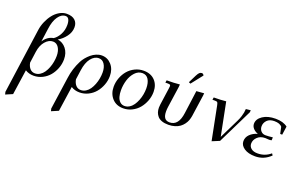

<svg xmlns="http://www.w3.org/2000/svg" viewBox="-113 -1260 3267 2077"><g transform="rotate(20 1520.0 -221.5)"><path d="M24.9 274.9 129.9 -476.1Q136.7 -525.4 157.5 -573.7Q178.2 -622.1 208.3 -660.4Q238.3 -698.7 278.8 -722.4Q319.3 -746.1 361.8 -746.1Q423.8 -746.1 456.3 -716.8Q488.8 -687.5 488.8 -637.2Q488.8 -579.6 451.4 -529.5Q414.1 -479.5 363.8 -451.2Q423.8 -442.4 462.4 -393.6Q501 -344.7 501 -272Q501 -219.2 481.9 -168.7Q462.9 -118.2 430.4 -79.3Q397.9 -40.5 350.8 -16.8Q303.7 6.8 251 6.8Q195.8 6.8 153.8 -20L111.8 269L32.2 303.2ZM168 -113.8Q175.8 -71.8 198.2 -46.9Q220.7 -22 255.9 -22Q285.6 -22 312 -38.3Q338.4 -54.7 356.7 -81.3Q375 -107.9 388.2 -141.8Q401.4 -175.8 407.7 -211.2Q414.1 -246.6 414.1 -279.8Q414.1 -338.4 389.9 -375.7Q365.7 -413.1 324.2 -413.1Q275.9 -413.1 236.1 -366.5Q196.3 -319.8 186 -244.1ZM204.1 -371.1Q248.5 -439.5 316.9 -450.2Q354 -474.1 380.6 -523.2Q407.2 -572.3 407.2 -633.8Q407.2 -671.9 395.3 -695.6Q383.3 -719.2 357.9 -719.2Q309.6 -719.2 273.2 -666.7Q236.8 -614.3 225.1 -522.9Z M552.7 274.9 606 -98.1Q620.1 -206.1 670.9 -305.2Q684.1 -331.1 704.8 -356.4Q725.6 -381.8 751.5 -403.6Q777.3 -425.3 809.1 -438.7Q840.8 -452.1 872.1 -452.1Q938.5 -452.1 983.6 -401.6Q1028.8 -351.1 1028.8 -272Q1028.8 -219.2 1009.8 -168.7Q990.7 -118.2 958.3 -79.3Q925.8 -40.5 878.7 -16.8Q831.5 6.8 778.8 6.8Q723.6 6.8 681.6 -20L639.6 269L560.1 303.2ZM695.8 -113.8Q703.6 -71.8 726.1 -46.9Q748.5 -22 783.7 -22Q813.5 -22 839.8 -38.3Q866.2 -54.7 884.5 -81.3Q902.8 -107.9 916 -141.8Q929.2 -175.8 935.5 -211.2Q941.9 -246.6 941.9 -279.8Q941.9 -338.4 917.7 -375.7Q893.6 -413.1 852.1 -413.1Q801.3 -413.1 762.2 -363Q723.1 -313 710.9 -222.2Z M1106.4 -178.2Q1106.4 -231 1125 -280.8Q1143.6 -330.6 1175.8 -368.4Q1208 -406.2 1254.9 -429.2Q1301.8 -452.1 1354.5 -452.1Q1436.5 -452.1 1484.1 -402.6Q1531.7 -353 1531.7 -272Q1531.7 -219.2 1512.7 -168.9Q1493.7 -118.7 1461.2 -79.6Q1428.7 -40.5 1381.6 -16.8Q1334.5 6.8 1281.7 6.8Q1201.7 6.8 1154.1 -45.7Q1106.4 -98.1 1106.4 -178.2ZM1193.8 -169.9Q1193.8 -128.4 1202.9 -96.2Q1211.9 -64 1233.4 -43Q1254.9 -22 1286.6 -22Q1316.4 -22 1342.5 -38.3Q1368.7 -54.7 1387 -81.3Q1405.3 -107.9 1418.7 -141.8Q1432.1 -175.8 1438.5 -211.2Q1444.8 -246.6 1444.8 -279.8Q1444.8 -344.7 1420.9 -383.8Q1397 -422.9 1349.6 -422.9Q1301.3 -422.9 1264.6 -383.1Q1228 -343.3 1210.9 -286.6Q1193.8 -230 1193.8 -169.9Z M1616.7 -411.1 1621.6 -439Q1708 -439 1771.5 -445.8L1769.5 -418L1734.4 -174.8Q1730.5 -147.9 1730.5 -122.1Q1730.5 -71.3 1748.8 -46.6Q1767.1 -22 1805.7 -22Q1908.2 -22 1927.7 -174.8L1963.4 -439L2050.8 -445.8L2048.8 -421.9L2012.7 -169.9Q2008.3 -143.6 1999.3 -119.1Q1990.2 -94.7 1973.1 -71.5Q1956.1 -48.3 1932.9 -31.2Q1909.7 -14.2 1876 -3.7Q1842.3 6.8 1801.8 6.8Q1757.8 6.8 1726.1 -4.6Q1694.3 -16.1 1677 -36.4Q1659.7 -56.6 1651.6 -80.6Q1643.6 -104.5 1643.6 -133.8Q1643.6 -151.4 1646.5 -169.9L1673.8 -363.8Q1676.8 -380.9 1676.8 -391.1Q1676.8 -402.8 1670.4 -407Q1664.1 -411.1 1646.5 -411.1ZM1854.5 -502 1900.4 -594.2Q1914.1 -621.1 1926 -632.1Q1938 -643.1 1953.6 -643.1Q1969.2 -643.1 1978.5 -624L1875.5 -493.2Z M2158.7 -411.1 2163.6 -439Q2245.1 -439 2304.7 -445.8L2380.4 -64L2491.7 -291Q2507.8 -323.2 2516.8 -353Q2525.9 -382.8 2528.3 -398.9Q2530.8 -415 2532.7 -439.9L2587.4 -445.8L2585.4 -421.9L2388.7 -21L2303.7 14.2L2227.5 -371.1Q2222.7 -396 2216.6 -403.6Q2210.4 -411.1 2189.5 -411.1Z M2626.5 -105Q2626.5 -150.4 2659.9 -183.6Q2693.4 -216.8 2746.1 -231.9Q2709.5 -246.1 2689.5 -269.5Q2669.4 -293 2669.4 -321.8Q2669.4 -376 2726.3 -414.1Q2783.2 -452.1 2873 -452.1Q2960.9 -452.1 3011.2 -412.1L2997.1 -314H2974.1L2958 -390.1Q2933.1 -422.9 2868.2 -422.9Q2814 -422.9 2785.2 -393.1Q2756.3 -363.3 2756.3 -323.2Q2756.3 -291 2776.1 -268.6Q2795.9 -246.1 2829.1 -246.1Q2865.2 -246.1 2912.1 -252L2911.1 -224.1L2909.2 -216.8L2884.3 -213.9Q2855.5 -216.8 2837.4 -216.8Q2782.2 -216.8 2748.3 -184.1Q2714.4 -151.4 2714.4 -108.9Q2714.4 -76.2 2740.2 -54.2Q2766.1 -32.2 2815.4 -32.2Q2899.9 -32.2 2963.4 -86.9L2977.1 -66.9Q2902.3 6.8 2800.3 6.8Q2721.7 6.8 2674.1 -25.1Q2626.5 -57.1 2626.5 -105Z"/></g></svg>

Font: Dihjauti S
Style: Bold Italic
Weight: 700
Italic angle: -9°
Designer: T. Christopher White
Version: Version 3.0.0